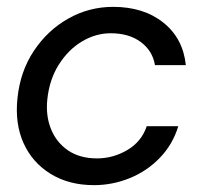

<svg xmlns="http://www.w3.org/2000/svg" viewBox="-20 -528 588 560"><path d="M254 12Q181 12 127.5 -21Q74 -54 48.5 -111Q23 -168 31 -242Q39 -320 79 -380Q119 -440 179.5 -474Q240 -508 310 -508Q399 -508 456.5 -462Q514 -416 522 -338H432Q425 -380 390.5 -405.5Q356 -431 303 -431Q259 -431 219 -407Q179 -383 151.5 -339.5Q124 -296 118 -238Q113 -190 129 -151Q145 -112 179 -89Q213 -66 263 -66Q310 -66 351.5 -90.5Q393 -115 408 -160H500Q484 -107 446.5 -68Q409 -29 358.5 -8.5Q308 12 254 12Z"/></svg>

Font: Host Grotesk
Style: Italic
Weight: 400
Italic angle: -8°
Designer: Doğukan Karapınar based on Poppins by Indian Type Foundry, Jonny Pinhorn
Foundry: Element Type
Version: Version 1.001; ttfautohint (v1.8.4.7-5d5b)